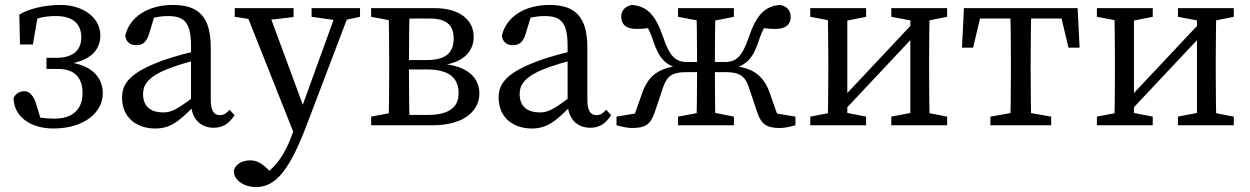

<svg xmlns="http://www.w3.org/2000/svg" viewBox="-20 -507 5058 777"><path d="M86 -47 150 -8 126 -87C118 -115 101 -138 80 -138C60 -138 45 -130 35 -111C35 -35 104 13 196 13C322 13 396 -53 396 -129C396 -201 342 -248 245 -257L248 -247C341 -259 386 -300 386 -364C386 -434 319 -487 224 -487C161 -487 98 -472 58 -448L61 -327H113L134 -448L95 -440V-415C122 -433 159 -442 207 -442C269 -442 309 -415 309 -356C309 -305 277 -273 208 -273H168V-228H215C291 -228 314 -183 314 -130C314 -59 267 -27 202 -27C155 -27 120 -33 86 -47Z M608 13C669 13 703 -15 763 -75H792L778 -125C696 -64 675 -52 640 -52C594 -52 559 -73 559 -126C559 -155 569 -193 659 -228C689 -240 748 -259 793 -268V-304C743 -295 680 -277 638 -262C504 -213 474 -168 474 -112C474 -29 535 13 608 13ZM844 10C878 10 905 -3 929 -41L909 -63C898 -50 887 -41 870 -41C847 -41 833 -57 833 -102V-314C833 -440 783 -487 680 -487C580 -487 506 -440 487 -364C489 -339 505 -324 532 -324C559 -324 574 -340 583 -369L609 -455L569 -424C606 -439 636 -442 659 -442C725 -442 753 -418 753 -320V-92C753 -30 789 10 844 10Z M1017 250C1099 250 1155 174 1223 -6L1401 -474H1347L1193 -49L1162 38C1137 108 1097 177 1030 210L1057 232L1096 210L1065 179C1038 152 1018 142 992 142C962 142 933 156 926 184C926 223 968 250 1017 250ZM1177 52 1218 -48 1211 -68 1061 -474H968L1177 52ZM930 -439 1028 -424H1048L1168 -438V-474H930V-439ZM1241 -439 1347 -424H1367L1437 -439V-474H1241V-439Z M1482 0H1595V-55H1588L1482 -35V0ZM1482 -439 1588 -419H1595V-474H1482V-439ZM1552 0H1638C1636 -45 1635 -146 1635 -210V-251C1635 -328 1636 -429 1638 -474H1552C1554 -429 1555 -328 1555 -264V-210C1555 -146 1554 -45 1552 0ZM1595 0H1730C1866 0 1920 -65 1920 -128C1920 -190 1876 -240 1767 -249V-243C1860 -254 1897 -303 1897 -358C1897 -426 1840 -474 1740 -474H1595V-432H1719C1783 -432 1816 -408 1816 -352C1816 -292 1783 -264 1705 -264H1595V-226H1707C1797 -226 1836 -192 1836 -129C1836 -73 1796 -42 1713 -42H1595V0Z M2132 13C2193 13 2227 -15 2287 -75H2316L2302 -125C2220 -64 2199 -52 2164 -52C2118 -52 2083 -73 2083 -126C2083 -155 2093 -193 2183 -228C2213 -240 2272 -259 2317 -268V-304C2267 -295 2204 -277 2162 -262C2028 -213 1998 -168 1998 -112C1998 -29 2059 13 2132 13ZM2368 10C2402 10 2429 -3 2453 -41L2433 -63C2422 -50 2411 -41 2394 -41C2371 -41 2357 -57 2357 -102V-314C2357 -440 2307 -487 2204 -487C2104 -487 2030 -440 2011 -364C2013 -339 2029 -324 2056 -324C2083 -324 2098 -340 2107 -369L2133 -455L2093 -424C2130 -439 2160 -442 2183 -442C2249 -442 2277 -418 2277 -320V-92C2277 -30 2313 10 2368 10Z M2724 0H2950V-35L2850 -55H2830L2724 -35V0ZM2724 -439 2830 -419H2850L2950 -439V-474H2724V-439ZM2798 0H2876C2874 -45 2873 -146 2873 -221V-251C2873 -328 2874 -429 2876 -474H2798C2800 -429 2801 -328 2801 -251V-221C2801 -146 2800 -45 2798 0ZM3199 0V-35L3080 -55L3138 -9L3095 -131C3068 -207 3022 -235 2929 -243L2943 -229C3000 -242 3028 -272 3050 -340C3066 -390 3084 -416 3101 -436L3041 -397C3073 -393 3088 -390 3118 -390C3162 -390 3179 -409 3180 -438C3180 -462 3168 -480 3138 -487C3074 -483 3040 -444 3010 -356C2984 -279 2960 -256 2913 -256H2837V-215H2918C2969 -215 2994 -202 3010 -155L3045 -51C3062 -1 3085 11 3138 11C3156 11 3180 5 3199 0ZM2475 0C2494 5 2518 11 2536 11C2589 11 2612 -1 2629 -51L2664 -155C2680 -202 2705 -215 2756 -215H2837V-256H2761C2714 -256 2690 -279 2664 -356C2634 -444 2600 -483 2536 -487C2506 -480 2494 -462 2494 -438C2495 -409 2512 -390 2556 -390C2586 -390 2601 -393 2633 -397L2573 -436C2590 -416 2608 -390 2624 -340C2646 -272 2674 -242 2731 -229L2745 -243C2652 -235 2606 -207 2579 -131L2536 -9L2594 -55L2475 -35V0Z M3259 0H3485V-35L3383 -55H3363L3259 -35V0ZM3259 -439 3365 -419H3385L3485 -439V-474H3259V-439ZM3329 0H3409V-474H3329C3331 -429 3332 -328 3332 -264V-210C3332 -146 3331 -45 3329 0ZM3338 -55H3392L3734 -419H3680L3338 -55ZM3587 0H3813V-35L3711 -55H3691L3587 -35V0ZM3587 -439 3693 -419H3713L3813 -439V-474H3587V-439ZM3664 0H3743C3741 -45 3740 -146 3740 -210V-264C3740 -328 3741 -429 3743 -474H3664V0Z M3873 -314H3918L3956 -474L3906 -432H4316L4266 -474L4304 -314H4349L4341 -474H3881L3873 -314ZM3988 0H4234V-35L4121 -55H4101L3988 -35V0ZM4068 0H4154C4152 -45 4151 -146 4151 -210V-264C4151 -328 4152 -429 4154 -474H4068C4070 -429 4071 -328 4071 -264V-210C4071 -146 4070 -45 4068 0Z M4419 0H4645V-35L4543 -55H4523L4419 -35V0ZM4419 -439 4525 -419H4545L4645 -439V-474H4419V-439ZM4489 0H4569V-474H4489C4491 -429 4492 -328 4492 -264V-210C4492 -146 4491 -45 4489 0ZM4498 -55H4552L4894 -419H4840L4498 -55ZM4747 0H4973V-35L4871 -55H4851L4747 -35V0ZM4747 -439 4853 -419H4873L4973 -439V-474H4747V-439ZM4824 0H4903C4901 -45 4900 -146 4900 -210V-264C4900 -328 4901 -429 4903 -474H4824V0Z"/></svg>

Font: Source Serif Variable
Style: Regular
Weight: 389
Designer: Frank Grießhammer
Foundry: Adobe Systems Incorporated
Version: Version 3.001;hotconv 1.0.111;makeotfexe 2.5.65597